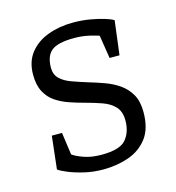

<svg xmlns="http://www.w3.org/2000/svg" viewBox="-83 -575 602 655"><g transform="rotate(-15 218.0 -247.5)"><path d="M204 8Q168 8 136.5 0.5Q105 -7 82 -16.5Q59 -26 50 -33L63 -149H99L110 -70Q124 -60 150 -51Q176 -42 211 -42Q276 -42 297.5 -68Q319 -94 319 -134Q319 -166 302.5 -183.5Q286 -201 259 -210.5Q232 -220 202 -228Q175 -235 149 -244Q123 -253 102 -267Q81 -281 68 -305Q55 -329 55 -366Q55 -412 79 -442.5Q103 -473 143.5 -488Q184 -503 232 -503Q264 -503 292.5 -498Q321 -493 342 -486.5Q363 -480 372 -474L357 -354H322L309 -436Q305 -438 278.5 -444.5Q252 -451 223 -451Q165 -451 142.5 -433Q120 -415 120 -373Q120 -349 135 -334.5Q150 -320 175 -311Q200 -302 229 -293Q256 -285 284 -275Q312 -265 335 -249Q358 -233 372 -208.5Q386 -184 386 -146Q386 -88 360.5 -54.5Q335 -21 293.5 -6.5Q252 8 204 8Z"/></g></svg>

Font: Faustina Light
Style: Regular
Weight: 300
Designer: Alfonso Garcia
Foundry: http://www.omnibus-type.com
Version: Version 1.200